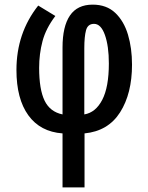

<svg xmlns="http://www.w3.org/2000/svg" viewBox="-20 -569 640 829"><path d="M250 7Q154 0 102.5 -71Q51 -142 51 -267Q51 -426 145 -545L219 -500Q178 -446 163.5 -391Q149 -336 149 -276Q149 -183 172.5 -134.5Q196 -86 250 -75V-364Q250 -455 282 -502Q314 -549 380 -549Q440 -549 477.5 -513.5Q515 -478 532.5 -419.5Q550 -361 550 -290Q550 -165 498.5 -84Q447 -3 345 7V240H250ZM344 -75Q393 -83 421.5 -138Q450 -193 450 -295Q450 -370 433 -418Q416 -466 386 -466Q359 -466 351.5 -438.5Q344 -411 344 -361Z"/></svg>

Font: Noto Sans Mono Medium
Style: Regular
Weight: 500
Designer: Monotype Design Team
Foundry: Monotype Imaging Inc.
Version: Version 2.014